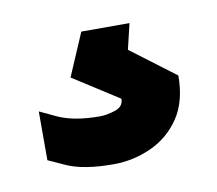

<svg xmlns="http://www.w3.org/2000/svg" viewBox="-40 -45 350 310"><g transform="rotate(-10 135.0 110.0)"><path d="M124 220Q75 220 47.5 207.5Q20 195 20 195V115Q20 115 46.5 127.5Q73 140 116 140Q127 140 141 135.5Q155 131 155 118L80 70L110 0H189L179 42L252 97Q252 139 234 166Q216 193 186.5 206.5Q157 220 124 220Z"/></g></svg>

Font: Rowdies
Style: Regular
Weight: 400
Designer: Jaikishan Patel
Version: Version 1.000; ttfautohint (v1.8.3)